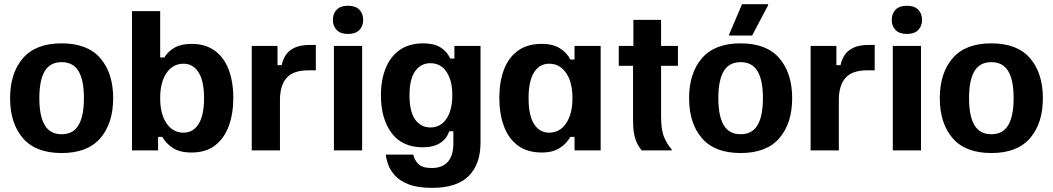

<svg xmlns="http://www.w3.org/2000/svg" viewBox="-20 -720 5040 919"><path d="M275 12.5Q150.8 12.5 89.6 -58.8Q28.3 -130 28.3 -250Q28.3 -370 89.6 -441.2Q150.8 -512.5 275 -512.5Q399.2 -512.5 460.4 -441.2Q521.7 -370 521.7 -250Q521.7 -130 460.4 -58.8Q399.2 12.5 275 12.5ZM275 -77.5Q330 -77.5 355.8 -120.8Q381.7 -164.2 381.7 -250Q381.7 -336.7 355.8 -379.6Q330 -422.5 275 -422.5Q220 -422.5 194.2 -379.6Q168.3 -336.7 168.3 -250Q168.3 -164.2 194.2 -120.8Q220 -77.5 275 -77.5Z M896.7 10Q840.8 10 807.5 -11.7Q774.2 -33.3 756.7 -65H736.7V0H611.7V-666.7H746.7V-445H766.7Q785 -475 816.7 -492.5Q848.3 -510 896.7 -510Q963.3 -510 1007.9 -477.5Q1052.5 -445 1074.6 -386.7Q1096.7 -328.3 1096.7 -250.8Q1096.7 -175.8 1075 -116.7Q1053.3 -57.5 1009.2 -23.8Q965 10 896.7 10ZM858.3 -85Q904.2 -85 930.4 -126.2Q956.7 -167.5 956.7 -250Q956.7 -332.5 930.4 -373.8Q904.2 -415 858.3 -415Q807.5 -415 777.1 -370.8Q746.7 -326.7 746.7 -250Q746.7 -174.2 777.1 -129.6Q807.5 -85 858.3 -85Z M1320 0H1185V-500H1308.3V-408.3H1328.3Q1333.3 -433.3 1347.1 -455.4Q1360.8 -477.5 1389.2 -491.2Q1417.5 -505 1465 -505H1491.7V-383.3H1455Q1384.2 -383.3 1352.1 -347.5Q1320 -311.7 1320 -240Z M1713.3 0H1578.3V-500H1713.3ZM1645.8 -557.5Q1610 -557.5 1591.7 -576.2Q1573.3 -595 1573.3 -625Q1573.3 -655 1591.7 -673.8Q1610 -692.5 1645.8 -692.5Q1681.7 -692.5 1700 -673.8Q1718.3 -655 1718.3 -625Q1718.3 -595 1700 -576.2Q1681.7 -557.5 1645.8 -557.5Z M2048.3 179.2Q1978.3 179.2 1935.4 162.1Q1892.5 145 1869.6 119.2Q1846.7 93.3 1837.5 66.7Q1828.3 40 1826.7 20H1958.3Q1962.5 44.2 1981.7 64.2Q2000.8 84.2 2046.7 84.2Q2098.3 84.2 2124.2 53.8Q2150 23.3 2150 -32.5V-91.7H2130Q2118.3 -55.8 2086.7 -35.4Q2055 -15 2003.3 -15Q1905.8 -15 1854.6 -82.9Q1803.3 -150.8 1803.3 -264.2Q1803.3 -336.7 1825.8 -392.9Q1848.3 -449.2 1893.3 -480.8Q1938.3 -512.5 2005.8 -512.5Q2057.5 -512.5 2088.8 -492.9Q2120 -473.3 2135 -440H2155V-500H2280V-37.5Q2280 65.8 2223.3 122.5Q2166.7 179.2 2048.3 179.2ZM2040 -110Q2089.2 -110 2117.1 -151.7Q2145 -193.3 2145 -264.2Q2145 -335 2117.1 -376.2Q2089.2 -417.5 2040 -417.5Q1994.2 -417.5 1967.1 -379.2Q1940 -340.8 1940 -264.2Q1940 -185.8 1967.1 -147.9Q1994.2 -110 2040 -110Z M2573.3 10Q2503.3 10 2458.3 -23.8Q2413.3 -57.5 2391.7 -116.7Q2370 -175.8 2370 -250.8Q2370 -328.3 2392.1 -386.7Q2414.2 -445 2459.2 -477.5Q2504.2 -510 2572.5 -510Q2625 -510 2658.8 -489.6Q2692.5 -469.2 2710 -435H2730V-500H2855V0H2730V-65H2710Q2692.5 -33.3 2659.2 -11.7Q2625.8 10 2573.3 10ZM2608.3 -85Q2659.2 -85 2689.6 -129.6Q2720 -174.2 2720 -250Q2720 -326.7 2689.6 -370.8Q2659.2 -415 2608.3 -415Q2562.5 -415 2536.3 -373.8Q2510 -332.5 2510 -250Q2510 -167.5 2536.3 -126.2Q2562.5 -85 2608.3 -85Z M3195 0H3051.7Q3032.5 -22.5 3021.3 -54.2Q3010 -85.8 3010 -149.2V-405H2941.7V-500H3011.7V-625H3144.2V-500H3225V-405H3144.2V-163.3Q3144.2 -97.5 3159.2 -62.5Q3174.2 -27.5 3195 -5Z M3525 12.5Q3400.8 12.5 3339.6 -58.8Q3278.3 -130 3278.3 -250Q3278.3 -370 3339.6 -441.2Q3400.8 -512.5 3525 -512.5Q3649.2 -512.5 3710.4 -441.2Q3771.7 -370 3771.7 -250Q3771.7 -130 3710.4 -58.8Q3649.2 12.5 3525 12.5ZM3525 -77.5Q3580 -77.5 3605.8 -120.8Q3631.7 -164.2 3631.7 -250Q3631.7 -336.7 3605.8 -379.6Q3580 -422.5 3525 -422.5Q3470 -422.5 3444.2 -379.6Q3418.3 -336.7 3418.3 -250Q3418.3 -164.2 3444.2 -120.8Q3470 -77.5 3525 -77.5ZM3580 -550H3470V-555L3531.7 -700H3656.7V-695Z M3995 0H3860V-500H3983.3V-408.3H4003.3Q4008.3 -433.3 4022.1 -455.4Q4035.8 -477.5 4064.2 -491.2Q4092.5 -505 4140 -505H4166.7V-383.3H4130Q4059.2 -383.3 4027.1 -347.5Q3995 -311.7 3995 -240Z M4388.3 0H4253.3V-500H4388.3ZM4320.8 -557.5Q4285 -557.5 4266.7 -576.2Q4248.3 -595 4248.3 -625Q4248.3 -655 4266.7 -673.8Q4285 -692.5 4320.8 -692.5Q4356.7 -692.5 4375 -673.8Q4393.3 -655 4393.3 -625Q4393.3 -595 4375 -576.2Q4356.7 -557.5 4320.8 -557.5Z M4725 12.5Q4600.8 12.5 4539.6 -58.8Q4478.3 -130 4478.3 -250Q4478.3 -370 4539.6 -441.2Q4600.8 -512.5 4725 -512.5Q4849.2 -512.5 4910.4 -441.2Q4971.7 -370 4971.7 -250Q4971.7 -130 4910.4 -58.8Q4849.2 12.5 4725 12.5ZM4725 -77.5Q4780 -77.5 4805.8 -120.8Q4831.7 -164.2 4831.7 -250Q4831.7 -336.7 4805.8 -379.6Q4780 -422.5 4725 -422.5Q4670 -422.5 4644.2 -379.6Q4618.3 -336.7 4618.3 -250Q4618.3 -164.2 4644.2 -120.8Q4670 -77.5 4725 -77.5Z"/></svg>

Font: Familjen Grotesk Variable
Style: Regular
Weight: 400
Designer: Anders Wikstroem, Jonas Baeckman, Matilda Gysing, Kristian Moeller
Foundry: Familjen STHLM AB
Version: Version 2.000